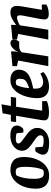

<svg xmlns="http://www.w3.org/2000/svg" viewBox="937 -1611 686 2600"><g transform="rotate(-90 1280.0 -311.0)"><path d="M202.1 11.4Q118.2 11.4 71.6 -32.1Q24.9 -75.6 24.9 -166.2Q24.9 -267 58 -345.3Q91.1 -423.5 147.9 -468.3Q204.6 -513 274.6 -513Q361.2 -513 407.6 -471.1Q454 -429.3 454 -331.3Q454 -264.5 437.4 -203Q420.7 -141.6 388.3 -93.2Q356 -44.8 309.1 -16.7Q262.2 11.4 202.1 11.4ZM234 -60.7Q251 -60.7 262 -63.2Q272.9 -65.7 281 -71Q288.6 -87.4 295.7 -110.3Q302.9 -133.2 308.4 -163.3Q314 -193.5 317.4 -231.1Q320.9 -268.7 320.9 -313.8Q320.9 -371.2 312.6 -398.5Q304.3 -425.9 288.6 -433.7Q272.8 -441.5 249.1 -441.5Q236.6 -441.5 222.5 -437.7Q208.4 -433.8 203.7 -429.3Q198.8 -422.9 187.6 -391.4Q176.3 -359.8 167.3 -309.1Q158.3 -258.4 158.3 -192.9Q158.3 -149.4 165.1 -119.8Q171.9 -90.2 188.3 -75.5Q204.7 -60.7 234 -60.7Z M646.7 11.4Q562.3 11.4 524 -9.3Q485.6 -29.9 485.6 -75.9Q485.6 -92.6 495.6 -116.2Q505.6 -139.8 518 -157.9Q530.5 -176 538.1 -176H584L592.8 -77.2Q599.5 -71.6 623.6 -67Q647.6 -62.4 676 -62.4Q718.9 -62.4 733.4 -74.1Q748 -85.7 748 -106.4Q748 -119.5 741.4 -131.6Q734.9 -143.6 718.1 -158.7Q701.2 -173.7 668.6 -195.2Q618.1 -229.7 589.6 -255.1Q561.1 -280.5 549.8 -303.9Q538.6 -327.4 538.6 -355.3Q538.6 -400.7 564.9 -436.4Q591.3 -472.1 637.5 -492.9Q683.8 -513.8 743.1 -513.8Q811.2 -513.8 845.9 -490.7Q880.6 -467.6 880.6 -422.3Q880.6 -400.9 866.2 -375.7Q851.9 -350.5 831.9 -337.8H785.1L775.6 -428.4Q762.4 -434.2 741 -437.2Q719.6 -440.2 699.3 -440.2Q667.5 -440.2 652.3 -430.7Q637.2 -421.2 637.2 -404.3Q637.2 -393.7 645.9 -381.7Q654.6 -369.7 675.9 -353Q697.2 -336.2 734 -310Q778 -279.2 802.5 -253.8Q827 -228.4 837.5 -203.3Q848 -178.3 848 -149Q848 -102.9 822 -66.7Q795.9 -30.4 750.7 -9.5Q705.4 11.4 646.7 11.4Z M1054.3 9.3Q997.8 9.3 974 -6.2Q950.3 -21.7 950.3 -55.7Q950.3 -63.7 952.3 -77.2Q954.3 -90.7 955.3 -100.7L1012.5 -436.1H926.7L936.3 -507H1024.3L1046.2 -618.8L1167.6 -634.3L1145.4 -507H1267.4L1257.3 -436.1H1134.3L1081.6 -83.2H1210.4V-18.8Q1207.4 -17.6 1186.9 -10.3Q1166.4 -3.1 1132.5 3.1Q1098.6 9.3 1054.3 9.3Z M1411.9 9.8Q1358.7 9.8 1323.1 -8Q1287.4 -25.9 1269.2 -61.4Q1250.9 -97 1250.9 -150.1Q1250.9 -193.4 1259.4 -242.6Q1267.9 -291.8 1286.2 -339.8Q1304.5 -387.8 1333.6 -426.9Q1362.6 -466 1402.5 -489.5Q1442.3 -513 1495.1 -513Q1542.7 -513 1574.1 -497.9Q1605.5 -482.8 1621 -458.4Q1636.5 -434.1 1636.5 -406.2Q1636.5 -355.1 1616.9 -320.3Q1597.2 -285.6 1561.6 -263.9Q1526 -242.1 1479.8 -228.5Q1433.6 -214.8 1379.8 -204V-169Q1379.8 -133.1 1390.8 -111.2Q1401.8 -89.3 1422.4 -79.4Q1443 -69.6 1470.8 -69.6Q1496.2 -69.6 1525.7 -79.9Q1555.2 -90.3 1582.5 -107.6L1605.3 -68.8Q1585.3 -46 1553 -28.1Q1520.6 -10.2 1483.7 -0.2Q1446.7 9.8 1411.9 9.8ZM1386.7 -260.3Q1430.4 -274.3 1456.2 -287.6Q1481.9 -300.8 1494 -315.4Q1506.1 -329.9 1509.6 -347.7Q1513.1 -365.5 1513.1 -388.3Q1513.1 -407.2 1507.6 -418.4Q1502 -429.5 1492.3 -434.9Q1482.6 -440.3 1468.1 -440.3Q1454.8 -440.3 1443.8 -437.2Q1432.8 -434.1 1428.6 -430.8Q1423.4 -421.9 1414.5 -398.4Q1405.7 -375 1397.9 -339.9Q1390.1 -304.8 1386.7 -260.3Z M1684 0 1760.2 -407.8 1684.9 -424.8V-485.6L1883.9 -504.6V-457Q1883.9 -446.4 1880.9 -434Q1877.9 -421.6 1873.9 -412H1877.9Q1886.9 -433 1905 -456.5Q1923.1 -480 1947.1 -496.5Q1971.2 -513 1994.7 -513Q2020.5 -513 2031.7 -501.1Q2042.8 -489.1 2042.8 -465.7Q2042.8 -446.6 2034.8 -425.6Q2026.8 -404.5 2015.1 -394.2H1970Q1941.5 -394.2 1923.3 -390.3Q1905.1 -386.3 1893.7 -378.8Q1882.3 -371.3 1872.3 -360.7L1816.7 0Z M2390 6.4Q2357.1 6.4 2341.7 -2.9Q2326.3 -12.1 2321.8 -25.4Q2317.3 -38.8 2317.3 -52.3Q2317.3 -68.4 2319.6 -84.9Q2322 -101.4 2323.8 -111.7L2366.6 -334.2Q2369.3 -346.7 2370.8 -360.4Q2372.3 -374.1 2372.3 -390Q2372.3 -404.3 2365.1 -413.8Q2357.8 -423.3 2341.7 -423.3Q2321.2 -423.3 2298.8 -415.1Q2276.5 -407 2259.7 -397.7Q2243 -388.5 2236.9 -383.8L2177.3 0H2044.3L2120.2 -407.8L2044.9 -424.8V-485.6L2243.9 -504.6L2241.8 -436.4H2243.3Q2265 -453.2 2286.4 -467.2Q2307.9 -481.2 2328.2 -491.5Q2348.6 -501.9 2368.8 -507.4Q2389 -513 2408.3 -513Q2461 -513 2480.5 -488.6Q2500 -464.3 2500 -430.2Q2500 -418.6 2498.3 -400Q2496.5 -381.4 2494.1 -364.2Q2491.7 -347.1 2489.7 -336.9L2447 -87.7H2518.3V-26.2Q2516.3 -24.2 2500.1 -16.3Q2484 -8.4 2456 -1Q2428.1 6.4 2390 6.4Z"/></g></svg>

Font: Faustina Light
Style: Italic
Weight: 300
Italic angle: -8°
Designer: Alfonso Garcia
Foundry: http://www.omnibus-type.com
Version: Version 1.200